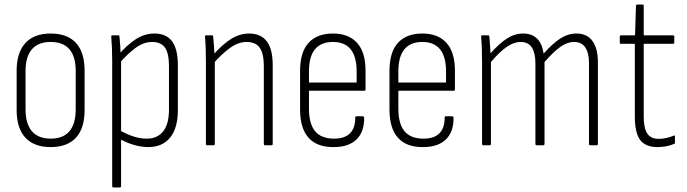

<svg xmlns="http://www.w3.org/2000/svg" viewBox="-20 -637 3013 842"><path d="M202 8Q130 8 91.5 -33Q53 -74 53 -154V-327Q53 -407 91.5 -448.5Q130 -490 202 -490Q275 -490 313 -449Q351 -408 351 -327V-154Q351 -74 313 -33Q275 8 202 8ZM202 -29Q257 -29 284.5 -61.5Q312 -94 312 -157V-325Q312 -389 284.5 -421Q257 -453 202 -453Q148 -453 120 -421Q92 -389 92 -325V-157Q92 -94 120 -61.5Q148 -29 202 -29Z M630 8Q599 8 565.5 -2Q532 -12 503 -29L502 -67Q532 -50 562.5 -39.5Q593 -29 624 -29Q670 -29 695.5 -61Q721 -93 721 -156V-347Q721 -403 703.5 -428Q686 -453 647 -453Q610 -453 574.5 -427Q539 -401 500 -356L499 -396Q537 -440 575.5 -465Q614 -490 657 -490Q709 -490 734.5 -456Q760 -422 760 -350V-154Q760 -75 726 -33.5Q692 8 630 8ZM477 185Q472 185 472 179V-371Q472 -399 471 -425.5Q470 -452 468 -475Q467 -482 473 -482H499Q504 -482 504 -476Q506 -457 507.5 -434Q509 -411 509 -396L511 -379V179Q511 185 506 185Z M1142 0Q1137 0 1137 -6V-347Q1137 -402 1119 -427.5Q1101 -453 1062 -453Q1025 -453 989 -427Q953 -401 915 -358L914 -395Q953 -440 991.5 -465Q1030 -490 1073 -490Q1123 -490 1149.5 -456.5Q1176 -423 1176 -350V-6Q1176 0 1171 0ZM888 0Q883 0 883 -6V-367Q883 -398 882 -426Q881 -454 879 -475Q878 -482 884 -482H910Q915 -482 915 -476Q917 -457 919 -427.5Q921 -398 921 -380L922 -372V-6Q922 0 917 0Z M1444 8Q1371 9 1333.5 -32.5Q1296 -74 1296 -157V-325Q1296 -409 1333.5 -449.5Q1371 -490 1440 -490Q1509 -490 1546 -449Q1583 -408 1583 -327V-245Q1583 -239 1578 -239H1335V-160Q1335 -94 1362 -61.5Q1389 -29 1445 -29Q1492 -29 1515 -52.5Q1538 -76 1538 -120Q1538 -127 1542 -127H1571Q1575 -127 1577 -122Q1578 -59 1543.5 -25.5Q1509 8 1444 8ZM1335 -275H1544V-324Q1544 -388 1518 -420.5Q1492 -453 1440 -453Q1388 -453 1361.5 -421Q1335 -389 1335 -324Z M1836 8Q1763 9 1725.5 -32.5Q1688 -74 1688 -157V-325Q1688 -409 1725.5 -449.5Q1763 -490 1832 -490Q1901 -490 1938 -449Q1975 -408 1975 -327V-245Q1975 -239 1970 -239H1727V-160Q1727 -94 1754 -61.5Q1781 -29 1837 -29Q1884 -29 1907 -52.5Q1930 -76 1930 -120Q1930 -127 1934 -127H1963Q1967 -127 1969 -122Q1970 -59 1935.5 -25.5Q1901 8 1836 8ZM1727 -275H1936V-324Q1936 -388 1910 -420.5Q1884 -453 1832 -453Q1780 -453 1753.5 -421Q1727 -389 1727 -324Z M2099 0Q2094 0 2094 -6V-367Q2094 -398 2093 -425.5Q2092 -453 2090 -475Q2089 -482 2095 -482H2121Q2126 -482 2126 -476Q2128 -458 2129 -439.5Q2130 -421 2131 -403Q2169 -446 2203 -468Q2237 -490 2274 -490Q2313 -490 2335.5 -467.5Q2358 -445 2364 -402Q2403 -446 2437 -468Q2471 -490 2508 -490Q2554 -490 2578 -457.5Q2602 -425 2602 -365V-6Q2602 0 2597 0H2568Q2563 0 2563 -6V-360Q2563 -404 2547 -428.5Q2531 -453 2497 -453Q2468 -453 2437.5 -431.5Q2407 -410 2368 -365V-6Q2368 0 2362 0H2334Q2328 0 2328 -6V-360Q2328 -404 2312.5 -428.5Q2297 -453 2263 -453Q2234 -453 2202.5 -431.5Q2171 -410 2133 -365V-6Q2133 0 2128 0Z M2863 8Q2811 8 2787.5 -23Q2764 -54 2764 -127V-445H2703Q2698 -445 2698 -450V-476Q2698 -482 2703 -482H2765L2769 -612Q2770 -617 2775 -617H2798Q2803 -617 2803 -612V-482H2931Q2937 -482 2937 -476V-450Q2937 -445 2931 -445H2803V-127Q2803 -75 2818.5 -51.5Q2834 -28 2869 -28Q2886 -28 2903 -32Q2920 -36 2934 -42Q2940 -45 2940 -38V-12Q2940 -7 2936 -6Q2921 1 2901.5 4.5Q2882 8 2863 8Z"/></svg>

Font: Sofia Sans Condensed ExtraLight
Style: Regular
Weight: 250
Version: Version 4.100